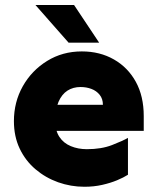

<svg xmlns="http://www.w3.org/2000/svg" viewBox="-20 -713 604 748"><path d="M308.6 14.6Q255.9 14.6 206.5 -2.9Q157.2 -20.5 118.2 -53.7Q79.1 -86.9 56.6 -134.3Q34.2 -181.6 34.2 -241.2Q34.2 -315.4 68.8 -377Q103.5 -438.5 163.6 -475.6Q223.6 -512.7 298.8 -512.7Q369.1 -512.7 423.8 -481.4Q478.5 -450.2 509.3 -394Q540 -337.9 540 -260.7V-203.1H187.5V-304.7H380.9Q380.9 -328.1 368.2 -343.8Q355.5 -359.4 335.9 -366.7Q316.4 -374 293.9 -374Q264.6 -374 242.7 -359.9Q220.7 -345.7 208 -316.4Q195.3 -287.1 195.3 -241.2Q195.3 -204.1 211.4 -179.7Q227.5 -155.3 255.9 -143.6Q284.2 -131.8 318.4 -131.8Q375 -131.8 416.5 -147.9Q458 -164.1 478.5 -175.8V-32.2Q461.9 -21.5 436 -10.7Q410.2 0 377.9 7.3Q345.7 14.6 308.6 14.6ZM247.1 -546.9 118.2 -693.4H268.6L366.2 -546.9Z"/></svg>

Font: Sen ExtraBold
Style: Regular
Weight: 800
Version: Version 2.000;gftools[0.9.31]